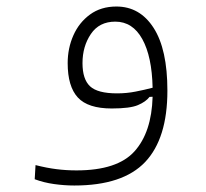

<svg xmlns="http://www.w3.org/2000/svg" viewBox="-20 -346 626 583"><path d="M205.6 217.3Q175.8 217.3 144.3 212.9Q112.8 208.5 85.4 198.2L87.9 155.3Q122.6 164.1 151.9 167.7Q181.2 171.4 212.4 171.4Q336.4 171.4 388.4 113.5Q440.4 55.7 443.4 -52.2L434.1 -51.8Q422.9 -37.1 398.9 -26.9Q375 -16.6 319.3 -16.6Q247.1 -16.6 216.3 -50Q185.5 -83.5 185.5 -154.3Q185.5 -199.7 202.9 -238.8Q220.2 -277.8 253.4 -302Q286.6 -326.2 333.5 -326.2Q404.8 -326.2 446.5 -261.2Q488.3 -196.3 488.3 -70.8Q488.3 74.7 420.7 146Q353 217.3 205.6 217.3ZM443.4 -79.6Q441.4 -174.3 412.1 -227.3Q382.8 -280.3 330.1 -280.3Q281.2 -280.3 255.9 -242.7Q230.5 -205.1 230.5 -154.3Q230.5 -105.5 253.4 -84Q276.4 -62.5 335.4 -62.5Q364.7 -62.5 391.8 -67.9Q418.9 -73.2 443.4 -79.6Z"/></svg>

Font: Cascadia Mono ExtraLight
Style: Regular
Weight: 200
Monospace: yes
Designer: Aaron Bell
Foundry: Saja Typeworks
Version: Version 2404.023; ttfautohint (v1.8.4)